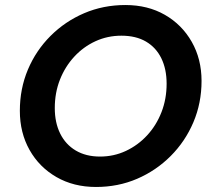

<svg xmlns="http://www.w3.org/2000/svg" viewBox="-20 -732 845 764"><path d="M362 12Q273 12 204.5 -27.5Q136 -67 97.5 -135.5Q59 -204 59 -291Q59 -379 91 -455Q123 -531 181 -589Q239 -647 315 -679.5Q391 -712 479 -712Q568 -712 636 -673Q704 -634 743 -565.5Q782 -497 782 -410Q782 -322 749.5 -245.5Q717 -169 659 -111Q601 -53 525.5 -20.5Q450 12 362 12ZM378 -109Q433 -109 481 -131.5Q529 -154 565.5 -193.5Q602 -233 622.5 -285.5Q643 -338 643 -399Q643 -457 622 -500Q601 -543 561 -566.5Q521 -590 463 -590Q408 -590 360 -568Q312 -546 275.5 -506.5Q239 -467 218.5 -415Q198 -363 198 -302Q198 -244 219.5 -200.5Q241 -157 281.5 -133Q322 -109 378 -109Z"/></svg>

Font: DM Sans 24pt
Style: Bold Italic
Weight: 700
Italic angle: -10°
Designer: Colophon Foundry, Jonny Pinhorn
Foundry: Colophon Foundry
Version: Version 4.004;gftools[0.9.30]